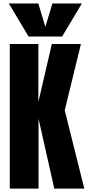

<svg xmlns="http://www.w3.org/2000/svg" viewBox="-20 -1121 521 1141"><path d="M209 0H38.1V-859.4H208V-515.1L288.1 -859.4H460.9L364.7 -465.8L481 0H302.7L209 -416ZM349.1 -903.8H149.9L32.2 -1100.6H207.5L249.5 -961.4L291.5 -1100.6H466.8Z"/></svg>

Font: Anton
Style: Regular
Weight: 400
Designer: Vernon Adams, Tural Alisoy
Foundry: Vernon Adams
Version: Version 2.300